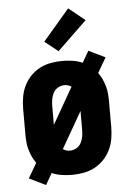

<svg xmlns="http://www.w3.org/2000/svg" viewBox="-56 -813 613 900"><g transform="rotate(-5 250.0 -363.0)"><path d="M124 45 46 7 87 -63Q76 -78 68.5 -94.5Q61 -111 56 -128.5Q51 -146 49.5 -164Q48 -182 48 -200V-320Q48 -347 52.5 -374.5Q57 -402 69 -427Q81 -452 100 -472Q119 -492 143.5 -505Q168 -518 195.5 -523Q223 -528 250 -528Q274 -528 298 -524.5Q322 -521 345 -511L376 -565L454 -527L413 -457Q424 -442 431.5 -425.5Q439 -409 444 -391.5Q449 -374 450.5 -356Q452 -338 452 -320V-200Q452 -173 447.5 -145.5Q443 -118 431 -93Q419 -68 400 -48Q381 -28 356.5 -15Q332 -2 304.5 3Q277 8 250 8Q226 8 202 4.5Q178 1 155 -9ZM185 -233 283 -404Q276 -409 267.5 -411.5Q259 -414 250 -414Q234 -414 219.5 -405.5Q205 -397 197.5 -382.5Q190 -368 187.5 -352Q185 -336 185 -320ZM250 -106Q266 -106 280.5 -114.5Q295 -123 302.5 -137.5Q310 -152 312.5 -168Q315 -184 315 -200V-287L217 -116Q224 -111 232.5 -108.5Q241 -106 250 -106ZM237 -575 174 -625 299 -771 376 -709Z"/></g></svg>

Font: Iosevka Curly Heavy
Style: Regular
Weight: 900
Monospace: yes
Designer: Belleve Invis
Foundry: Belleve Invis
Version: Version 22.1.2; ttfautohint (v1.8.4)